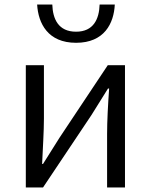

<svg xmlns="http://www.w3.org/2000/svg" viewBox="-20 -828 666 848"><path d="M94 0H170L384 -320C405 -353 436 -403 457 -437H462C457 -366 453 -294 453 -236V0H532V-540H456L243 -220C222 -187 191 -137 170 -104H166C169 -174 174 -247 174 -304V-540H94ZM316 -639C441 -639 483 -725 487 -808H420C418 -744 393 -688 316 -688C238 -688 213 -744 211 -808H144C149 -725 191 -639 316 -639Z"/></svg>

Font: Noto Sans KR DemiLight
Style: Regular
Weight: 350
Designer: Ryoko NISHIZUKA 西塚涼子 (kana, bopomofo & ideographs); Paul D. Hunt (Latin, Greek & Cyrillic); Sandoll Communications 산돌커뮤니
Foundry: Adobe
Version: Version 2.004;hotconv 1.0.118;makeotfexe 2.5.65603